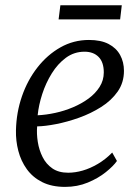

<svg xmlns="http://www.w3.org/2000/svg" viewBox="-20 -722 546 752"><path d="M438 -91.5Q424 -71.5 394.5 -47.8Q365 -24 324 -7Q283 10 235 10Q182.5 10 145.2 -8.8Q108 -27.5 85 -59.5Q62 -91.5 51.8 -131Q41.5 -170.5 42.5 -211.5Q44 -281.5 66 -345Q88 -408.5 126.8 -458Q165.5 -507.5 216.8 -536.5Q268 -565.5 328.5 -565.5Q375 -565.5 405.2 -549.8Q435.5 -534 450.5 -506.5Q465.5 -479 465.5 -444.5Q465.5 -398.5 440.8 -363.2Q416 -328 376 -302.8Q336 -277.5 289.8 -261Q243.5 -244.5 200 -236Q156.5 -227.5 125.5 -227Q123 -198 128 -166.2Q133 -134.5 146.8 -107Q160.5 -79.5 185 -62.5Q209.5 -45.5 247 -45.5Q274.5 -45.5 304 -54Q333.5 -62.5 363.2 -80Q393 -97.5 419.5 -124.5ZM311 -519.5Q270.5 -519.5 238.2 -495.8Q206 -472 182.8 -434.5Q159.5 -397 145.5 -353.8Q131.5 -310.5 127.5 -270.5Q160.5 -272 196.2 -279.8Q232 -287.5 265.8 -301.8Q299.5 -316 326.8 -336Q354 -356 370.2 -381.8Q386.5 -407.5 386.5 -438.5Q386.5 -478.5 366.2 -499Q346 -519.5 311 -519.5ZM216.5 -701.5H457L450.5 -646H209.5Z"/></svg>

Font: Merriweather 24pt Light
Style: Italic
Weight: 300
Italic angle: -7.8°
Version: Version 2.101